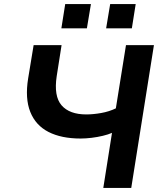

<svg xmlns="http://www.w3.org/2000/svg" viewBox="-20 -928 810 948"><path d="M490 0 533 -272Q515 -264 488 -257.5Q461 -251 432 -247.5Q403 -244 378 -244Q283 -244 219.5 -276.5Q156 -309 129.5 -375.5Q103 -442 119 -541L146 -705H284L260 -552Q245 -453 284 -408Q323 -363 406 -363Q440 -363 479.5 -370Q519 -377 552 -393L602 -705H740L628 0ZM504 -788 524 -908H650L631 -788ZM283 -788 302 -908H429L409 -788Z"/></svg>

Font: Nunito Sans 6pt
Style: Bold Italic
Weight: 700
Italic angle: -9°
Version: Version 3.101;gftools[0.9.27]